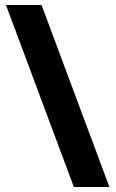

<svg xmlns="http://www.w3.org/2000/svg" viewBox="-20 -743 465 772"><path d="M147 -723 420 9H277L4 -723Z"/></svg>

Font: Noto Sans Bengali Condensed ExtraBold
Style: Regular
Weight: 800
Width: 3
Designer: Joana Ranito - Universal Thirst; Jelle Bosma - Monotype Design Team
Foundry: Universal Thirst ehf.
Version: Version 3.000; ttfautohint (v1.8.4.7-5d5b)